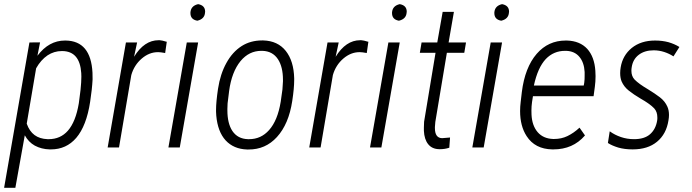

<svg xmlns="http://www.w3.org/2000/svg" viewBox="-35 -705 3311 918"><path d="M341.8 -210.9 350.1 -275.4Q354 -313 354 -338.4Q354 -347.7 353.5 -355.5Q346.7 -459.5 263.7 -460.9Q262.2 -460.9 260.7 -460.9Q223.6 -460.9 192.4 -440.4Q160.2 -418.5 137.7 -378.4L92.8 -113.8Q105.5 -77.6 130.1 -59.3Q154.8 -41 192.4 -39.6Q195.3 -39.6 197.8 -39.6Q253.9 -39.6 289.6 -80.1Q327.1 -123 341.8 -210.9ZM329.6 -45.9Q282.2 9.3 208.5 9.3Q205.6 9.3 202.1 9.3Q163.1 8.3 131.3 -8.8Q101.6 -25.4 83.5 -58.1L38.6 191.9V192.9H37.6H-13.7H-15.1V191.4L105.5 -501L106 -502H106.9L154.8 -502.4H156.7L156.2 -500.5L144 -438.5Q198.7 -511.2 275.4 -511.2Q277.3 -511.2 279.3 -511.2Q399.4 -509.3 407.2 -357.4L407.7 -325.7Q405.3 -278.8 396 -218.3Q378.4 -103 329.6 -45.9Z M643.1 -425.3Q606.4 -394 592.8 -346.2L534.2 -1L533.7 0H532.7H481H479.5L480 -1.5L566.9 -501L567.4 -502H568.4H619.1H620.6L620.1 -500L606 -433.6Q654.8 -512.7 723.1 -512.7Q725.6 -512.7 728.5 -512.7Q739.3 -512.2 761.2 -505.4H762.7L762.2 -503.9L754.9 -453.1V-451.7H753.4Q732.4 -455.6 722.2 -455.6Q721.2 -455.6 719.7 -455.6Q678.7 -455.6 643.1 -425.3Z M908.2 -606Q875.5 -611.8 875.5 -642.1Q875.5 -643.6 875.5 -645.5Q877.9 -677.2 912.1 -685.1H912.6Q945.3 -679.2 945.8 -649.9Q945.8 -647.5 945.3 -645Q943.4 -614.3 908.7 -606H908.2ZM824.7 0H823.2H772H770.5V-1.5L857.9 -501V-502H858.9H910.6H912.1V-500.5L824.7 -1Z M1060.5 -270 1053.2 -210.9 1052.2 -184.6Q1052.2 -181.2 1052.2 -177.7Q1052.2 -114.7 1076.2 -78.6Q1101.6 -41 1150.4 -39.6Q1153.3 -39.6 1156.2 -39.6Q1212.9 -39.6 1251.5 -83Q1292.5 -128.9 1307.1 -218.3L1315.4 -277.3L1317.9 -316.4Q1317.9 -319.8 1317.9 -323.2Q1317.9 -385.3 1293.9 -421.9Q1268.6 -460.4 1219.7 -461.9Q1217.3 -461.9 1214.4 -461.9Q1155.8 -461.9 1115.2 -413.1Q1072.8 -361.3 1060.5 -270ZM1120.6 -484.9Q1163.1 -511.7 1218.3 -511.7Q1221.2 -511.7 1223.6 -511.7Q1293 -509.8 1331.5 -461.4Q1369.6 -413.1 1371.6 -330.6Q1371.6 -327.1 1371.6 -323.2Q1371.6 -282.7 1362.3 -222.2Q1345.7 -111.8 1289.1 -49.8Q1234.4 10.3 1152.8 9.8Q1149.9 9.8 1146.5 9.8Q1082.5 7.8 1043.9 -33.7Q1005.9 -75.2 999 -152.3L998 -170.9Q998 -175.3 998 -180.2Q998 -216.8 1007.3 -279.8Q1018.1 -351.1 1047.4 -403.8Q1076.2 -456.5 1120.6 -484.9Z M1606.9 -425.3Q1570.3 -394 1556.6 -346.2L1498 -1L1497.6 0H1496.6H1444.8H1443.4L1443.8 -1.5L1530.8 -501L1531.2 -502H1532.2H1583H1584.5L1584 -500L1569.8 -433.6Q1618.7 -512.7 1687 -512.7Q1689.5 -512.7 1692.4 -512.7Q1703.1 -512.2 1725.1 -505.4H1726.6L1726.1 -503.9L1718.8 -453.1V-451.7H1717.3Q1696.3 -455.6 1686 -455.6Q1685.1 -455.6 1683.6 -455.6Q1642.6 -455.6 1606.9 -425.3Z M1872.1 -606Q1839.4 -611.8 1839.4 -642.1Q1839.4 -643.6 1839.4 -645.5Q1841.8 -677.2 1876 -685.1H1876.5Q1909.2 -679.2 1909.7 -649.9Q1909.7 -647.5 1909.2 -645Q1907.2 -614.3 1872.6 -606H1872.1ZM1788.6 0H1787.1H1735.8H1734.4V-1.5L1821.8 -501V-502H1822.8H1874.5H1876V-500.5L1788.6 -1Z M2044.4 -97.7Q2044.4 -95.2 2044.4 -92.8Q2044.4 -44.9 2079.1 -44.4L2115.2 -47.4L2116.7 -47.9V-45.9L2113.3 0V1L2112.3 1.5Q2092.3 8.3 2068.4 8.3Q2066.9 8.3 2065.4 8.3Q2030.8 7.8 2012.2 -15.6Q1993.7 -38.6 1991.7 -79.6Q1991.2 -87.9 1991.7 -95.7Q1991.7 -109.9 1992.7 -123L2047.4 -452.6H1973.6H1972.2L1972.7 -454.6L1980.5 -501V-502H1981.4H2055.7L2081.5 -648.4H2135.3L2109.9 -502H2191.4H2192.9V-500.5L2185.1 -454.1L2184.6 -452.6H2183.6H2101.6L2046.4 -122.1Z M2361.3 -606Q2328.6 -611.8 2328.6 -642.1Q2328.6 -643.6 2328.6 -645.5Q2331.1 -677.2 2365.2 -685.1H2365.7Q2398.4 -679.2 2398.9 -649.9Q2398.9 -647.5 2398.4 -645Q2396.5 -614.3 2361.8 -606H2361.3ZM2277.8 0H2276.4H2225.1H2223.6V-1.5L2311 -501V-502H2312H2363.8H2365.2V-500.5L2277.8 -1Z M2734.9 -433.6Q2712.4 -460.4 2672.4 -461.9Q2669.4 -461.9 2666.5 -461.9Q2612.3 -461.9 2574.7 -422.9Q2536.1 -381.8 2517.6 -295.9H2755.9L2758.3 -308.6Q2760.7 -326.2 2760.3 -344.7Q2760.3 -352.5 2760.3 -360.8Q2757.8 -406.7 2734.9 -433.6ZM2761.2 -56.6Q2704.1 9.3 2610.8 9.3Q2608.4 9.3 2605.5 9.3Q2522.9 7.8 2482.9 -54.2Q2451.7 -102.1 2451.7 -174.3Q2451.7 -195.3 2454.6 -218.3L2460 -264.6Q2474.6 -382.3 2531.2 -447.8Q2586.4 -511.2 2669.9 -511.2Q2672.9 -511.2 2675.8 -511.2Q2737.8 -509.3 2772.9 -471.2Q2807.1 -433.1 2811.5 -366.7Q2812.5 -353.5 2812.5 -340.8Q2812.5 -314.9 2809.1 -290L2803.2 -246.1V-245.1H2801.8H2513.2L2508.8 -217.3Q2505.9 -196.8 2505.9 -176.3Q2505.9 -167 2506.3 -157.2Q2508.8 -104.5 2535.6 -73.2Q2562.5 -42 2609.9 -40.5Q2612.3 -40.5 2614.3 -40.5Q2649.4 -40.5 2677.7 -54.2Q2708 -68.8 2734.9 -93.8L2735.8 -94.7L2736.8 -93.3L2761.2 -58.6L2761.7 -57.6Z M3155.8 -195.3Q3163.6 -178.2 3163.6 -155.3Q3163.6 -143.1 3161.1 -129.4Q3150.9 -64 3106.4 -27.3Q3084 -8.8 3054.9 0.2Q3025.9 9.3 2989.7 9.3Q2951.2 9.3 2920.9 0.5Q2890.6 -8.8 2872.1 -21L2871.6 -21.5V-22L2879.9 -75.2L2880.4 -77.1L2881.8 -76.2Q2903.8 -60.1 2933.6 -49.8Q2963.4 -39.6 2996.6 -39.6Q3045.9 -39.6 3072.8 -63Q3100.1 -86.9 3106.9 -127.9Q3108.4 -136.7 3107.9 -144Q3107.9 -170.4 3092.8 -187Q3072.3 -208.5 3027.3 -233.9Q2995.1 -252.9 2971.7 -271.5Q2948.2 -290 2937 -315.9Q2930.2 -332.5 2930.2 -355.5Q2930.2 -368.2 2932.6 -382.8Q2941.9 -439.9 2985.4 -475.6Q3029.8 -511.2 3096.7 -511.2Q3097.2 -511.2 3097.7 -511.2Q3130.9 -511.2 3160.6 -503.4Q3189.5 -495.1 3212.4 -481L3213.4 -480.5L3212.9 -479.5L3186 -437L3185.1 -435.5L3184.1 -436Q3164.6 -448.7 3140.6 -456.5Q3116.2 -464.4 3090.3 -464.4Q3047.4 -464.4 3019.3 -443.1Q2991.2 -421.9 2985.4 -383.8Q2983.9 -375 2983.9 -366.7Q2983.9 -340.8 2999 -324.7Q3019.5 -303.7 3064.5 -277.3Q3095.7 -258.3 3119.6 -240.2Q3144 -221.7 3155.8 -195.3Z"/></svg>

Font: MAUL Condensed Light Italic
Style: Light Italic
Weight: 300
Italic angle: -12°
Designer: MAUL
Version: Version 1.0; 2020; ttfautohint (v1.8.3)